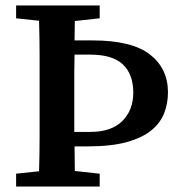

<svg xmlns="http://www.w3.org/2000/svg" viewBox="-20 -683 656 703"><path d="M125 -310V-353Q125 -416 125 -479.5Q125 -543 123 -607L39 -616V-663H345V-616L254 -606Q254 -589 253.5 -571Q253 -553 253 -535H319Q463 -535 529 -483.5Q595 -432 595 -345Q595 -305 581.5 -269.5Q568 -234 535 -206.5Q502 -179 445 -163Q388 -147 301 -147H253Q253 -125 253.5 -102.5Q254 -80 254 -57L345 -47V0H39V-47L123 -56Q125 -118 125 -182Q125 -246 125 -310ZM252 -310Q252 -283 252 -255.5Q252 -228 252 -200H311Q388 -200 428 -240Q468 -280 468 -344Q468 -411 430 -447Q392 -483 310 -483H253Q252 -451 252 -419Q252 -387 252 -355Z"/></svg>

Font: Source Serif Pro Semibold
Style: Regular
Weight: 600
Designer: Frank Grießhammer
Foundry: Adobe Systems Incorporated
Version: Version 3.000;hotconv 1.0.109;makeotfexe 2.5.65596